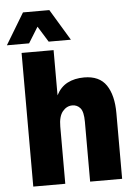

<svg xmlns="http://www.w3.org/2000/svg" viewBox="-71 -969 731 1016"><g transform="rotate(-5 295.0 -461.5)"><path d="M64 0V-710H234V-470Q256 -513 293.5 -532.5Q331 -552 382 -552Q463 -552 499.5 -498Q536 -444 536 -349V0H366V-318Q366 -371 349.5 -390.5Q333 -410 307 -410Q277 -410 255.5 -384Q234 -358 234 -304V0ZM-10 -757 90 -923H230L330 -757H212L160 -841L108 -757Z"/></g></svg>

Font: Geist Mono Black
Style: Regular
Weight: 900
Monospace: yes
Designer: Basement.studio, Andrés Briganti, Mateo Zaragoza
Foundry: Basement.studio, Vercel, Andrés Briganti, Guido Ferreyra, Mateo Zaragoza
Version: Version 1.500; ttfautohint (v1.8.4.7-5d5b)